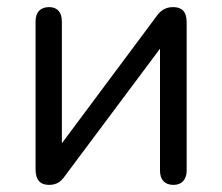

<svg xmlns="http://www.w3.org/2000/svg" viewBox="-20 -513 624 540"><path d="M118 7C142 7 154 -5 164 -20L430 -376V-33C430 -8 443 7 468 7C491 7 505 -8 505 -33V-450C505 -481 491 -493 467 -493C443 -493 430 -481 420 -467L154 -110V-453C154 -479 141 -493 118 -493C94 -493 80 -479 80 -453V-37C80 -6 94 7 118 7Z"/></svg>

Font: SN Pro Book
Style: Regular
Weight: 350
Designer: Tobias Whetton
Foundry: Supernotes
Version: Version 1.003;Glyphs 3.3 (3324)